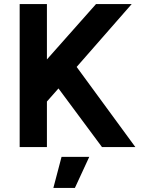

<svg xmlns="http://www.w3.org/2000/svg" viewBox="-20 -720 694 940"><path d="M241.3 200H346.7L417 48H281.3ZM76.3 0H209.7V-223L266.3 -287L479.3 0H642.7L355.3 -392.3L624.7 -700H450L209.7 -429V-700H76.3Z"/></svg>

Font: Unageo Variable
Style: Regular
Weight: 300
Designer: Richard Sepsi
Foundry: Richard Sepsi
Version: Version 2.200